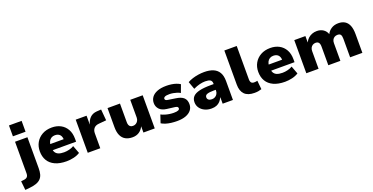

<svg xmlns="http://www.w3.org/2000/svg" viewBox="-78 -1649 5323 2739"><g transform="rotate(-20 2583.0 -279.0)"><path d="M59 -586V-751H251V-586ZM-36 193 -50 57 -2 51Q29 47 45 29.5Q61 12 61 -24V-503H249V-34Q249 19 238.5 58Q228 97 202 124Q176 151 131.5 166.5Q87 182 18 188Z M660 11Q556 11 486 -21.5Q416 -54 381 -113Q346 -172 346 -252Q346 -327 379.5 -386Q413 -445 475 -480Q537 -515 622 -515Q697 -515 755 -484Q813 -453 846.5 -394Q880 -335 880 -250V-206H498V-300H736L726 -286Q726 -342 699.5 -369Q673 -396 626 -396Q594 -396 570.5 -381.5Q547 -367 533.5 -340Q520 -313 520 -273V-256Q520 -208 535.5 -178.5Q551 -149 584 -135.5Q617 -122 669 -122Q707 -122 748 -132Q789 -142 819 -161L864 -41Q822 -14 767.5 -1.5Q713 11 660 11Z M982 0V-503H1147V-372H1149Q1164 -431 1202.5 -468.5Q1241 -506 1304 -511L1372 -515L1387 -346L1275 -336Q1223 -332 1197.5 -302.5Q1172 -273 1172 -227V0Z M1661 11Q1599 11 1555 -13Q1511 -37 1488 -87Q1465 -137 1465 -213V-503H1654V-218Q1654 -193 1661.5 -175.5Q1669 -158 1684 -149Q1699 -140 1722 -140Q1747 -140 1767 -152.5Q1787 -165 1798.5 -186.5Q1810 -208 1810 -234V-503H1999V0H1827V-97H1828Q1803 -44 1760.5 -16.5Q1718 11 1661 11Z M2340 11Q2290 11 2246 5.5Q2202 0 2166 -11.5Q2130 -23 2102 -40L2142 -160Q2168 -146 2200.5 -136Q2233 -126 2267 -121Q2301 -116 2331 -116Q2378 -116 2399 -125.5Q2420 -135 2420 -153Q2420 -169 2408.5 -176.5Q2397 -184 2374 -187L2255 -202Q2181 -211 2145 -250Q2109 -289 2109 -344Q2109 -393 2136.5 -431.5Q2164 -470 2220 -492.5Q2276 -515 2360 -515Q2400 -515 2438 -509.5Q2476 -504 2509 -492.5Q2542 -481 2566 -465L2522 -347Q2502 -360 2474.5 -369Q2447 -378 2417.5 -383Q2388 -388 2361 -388Q2312 -388 2292 -377.5Q2272 -367 2272 -350Q2272 -336 2282.5 -328.5Q2293 -321 2316 -318L2428 -301Q2509 -290 2546 -255Q2583 -220 2583 -157Q2583 -104 2553 -66.5Q2523 -29 2468.5 -9Q2414 11 2340 11Z M2860 11Q2802 11 2756.5 -11Q2711 -33 2685 -70.5Q2659 -108 2659 -156Q2659 -209 2690 -242Q2721 -275 2788 -291Q2855 -307 2963 -307H3027V-220H2972Q2939 -220 2914.5 -217Q2890 -214 2873.5 -208Q2857 -202 2849 -191Q2841 -180 2841 -164Q2841 -140 2859 -126Q2877 -112 2910 -112Q2936 -112 2957.5 -124Q2979 -136 2992 -158.5Q3005 -181 3005 -210V-314Q3005 -355 2980 -370Q2955 -385 2903 -385Q2865 -385 2819 -374Q2773 -363 2722 -338L2680 -455Q2716 -475 2757.5 -488Q2799 -501 2844 -508Q2889 -515 2935 -515Q3015 -515 3071 -491.5Q3127 -468 3156.5 -418Q3186 -368 3186 -287V0H3030V-96H3027Q3013 -63 2990.5 -39Q2968 -15 2936 -2Q2904 11 2860 11Z M3512 11Q3411 11 3361.5 -39.5Q3312 -90 3312 -187V-705H3500V-197Q3500 -176 3506 -161.5Q3512 -147 3524 -139.5Q3536 -132 3555 -132Q3570 -132 3581.5 -133.5Q3593 -135 3607 -138L3620 -6Q3592 3 3568 7Q3544 11 3512 11Z M3976 11Q3872 11 3802 -21.5Q3732 -54 3697 -113Q3662 -172 3662 -252Q3662 -327 3695.5 -386Q3729 -445 3791 -480Q3853 -515 3938 -515Q4013 -515 4071 -484Q4129 -453 4162.5 -394Q4196 -335 4196 -250V-206H3814V-300H4052L4042 -286Q4042 -342 4015.5 -369Q3989 -396 3942 -396Q3910 -396 3886.5 -381.5Q3863 -367 3849.5 -340Q3836 -313 3836 -273V-256Q3836 -208 3851.5 -178.5Q3867 -149 3900 -135.5Q3933 -122 3985 -122Q4023 -122 4064 -132Q4105 -142 4135 -161L4180 -41Q4138 -14 4083.5 -1.5Q4029 11 3976 11Z M4300 0V-503H4469V-407H4470Q4486 -441 4512 -465Q4538 -489 4571.5 -502Q4605 -515 4645 -515Q4701 -515 4741.5 -488Q4782 -461 4799 -412Q4818 -455 4863 -485Q4908 -515 4972 -515Q5030 -515 5070 -490Q5110 -465 5130.5 -414.5Q5151 -364 5151 -284V0H4965V-282Q4965 -324 4952 -343.5Q4939 -363 4904 -363Q4878 -363 4858 -351Q4838 -339 4827.5 -318Q4817 -297 4817 -268V0H4634V-282Q4634 -324 4619 -343.5Q4604 -363 4572 -363Q4546 -363 4526.5 -350.5Q4507 -338 4496.5 -317Q4486 -296 4486 -268V0Z"/></g></svg>

Font: Nunito Sans 8pt Black
Style: Regular
Weight: 900
Version: Version 3.101;gftools[0.9.27]